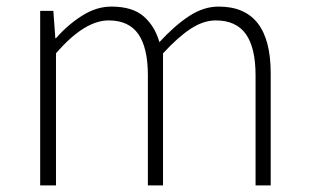

<svg xmlns="http://www.w3.org/2000/svg" viewBox="-20 -563 937 583"><path d="M102 0V-530H142L148 -447H150Q186 -488 229.5 -515.5Q273 -543 318 -543Q382 -543 416 -513.5Q450 -484 464 -435Q510 -485 554 -514Q598 -543 644 -543Q723 -543 762.5 -492.5Q802 -442 802 -340V0H756V-334Q756 -418 726.5 -459.5Q697 -501 635 -501Q598 -501 559.5 -476Q521 -451 475 -401V0H429V-334Q429 -418 400 -459.5Q371 -501 310 -501Q273 -501 233 -476Q193 -451 150 -401V0Z"/></svg>

Font: Noto Sans KR Thin ExtraLight
Style: Regular
Weight: 250
Version: Version 2.004-H2;hotconv 1.0.118;makeotfexe 2.5.65603